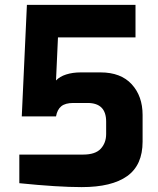

<svg xmlns="http://www.w3.org/2000/svg" viewBox="-20 -760 647 785"><path d="M59 -11V-128H320Q370 -128 392 -152Q414 -176 414 -212V-263Q414 -339 338 -339H280Q247 -339 230.5 -325.5Q214 -312 209 -284H69L90 -740H534V-607H217L209 -431Q224 -447 250.5 -455.5Q277 -464 310 -464H391Q474 -464 518.5 -415.5Q563 -367 563 -290V-181Q563 -85 500 -40Q437 5 314 5Q217 5 59 -11Z"/></svg>

Font: Exo
Style: Bold
Weight: 700
Designer: Natanael Gama
Foundry: Natanael Gama
Version: Version 1.500; ttfautohint (v1.6)